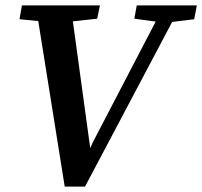

<svg xmlns="http://www.w3.org/2000/svg" viewBox="-20 -684 747 709"><path d="M52 -613 61 -664H349L339 -615L211 -601H175ZM219 5 112 -664H241L318 -102H298L323 -159L586 -664H648L294 5ZM476 -615 485 -664H707L697 -613L599 -601H579Z"/></svg>

Font: Source Serif 4 18pt SemiBold
Style: Italic
Weight: 600
Italic angle: -12°
Designer: Frank Grießhammer
Foundry: Adobe Systems Incorporated
Version: Version 4.004;hotconv 1.0.116;makeotfexe 2.5.65601